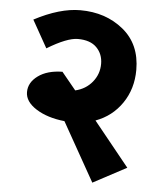

<svg xmlns="http://www.w3.org/2000/svg" viewBox="-54 -740 738 858"><g transform="rotate(5 315.5 -310.5)"><path d="M544 -448Q544 -363 500 -298.5Q456 -234 382 -207L542 -9L392 71L244 -192Q167 -200 116.5 -232Q66 -264 66 -307Q66 -350 107 -380Q148 -410 216 -411L280 -333Q327 -344 356 -379.5Q385 -415 385 -461Q385 -505 356.5 -534Q328 -563 272 -563Q224 -563 135 -509L66 -632Q180 -692 272 -692Q386 -692 465 -627.5Q544 -563 544 -448Z"/></g></svg>

Font: Martel Sans Heavy
Style: Regular
Weight: 900
Designer: Dan Reynolds and Mathieu Réguer
Foundry: Dan Reynolds and Mathieu Réguer
Version: Version 1.001;PS 001.001;hotconv 1.0.70;makeotf.lib2.5.58329